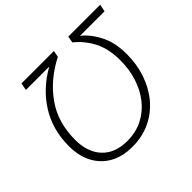

<svg xmlns="http://www.w3.org/2000/svg" viewBox="-169 -916 1129 1129"><g transform="rotate(-45 396.0 -351.5)"><path d="M335.9 11.2Q254.4 11.2 195.8 -21.7Q137.2 -54.7 105.7 -114.7Q74.2 -174.8 74.2 -256.3Q74.2 -392.6 140.6 -498Q207 -603.5 323.7 -668.5H129.4L138.2 -713.9H407.7L399.9 -673.3Q275.9 -610.4 201.2 -506.3Q126.5 -402.3 126.5 -255.9Q126.5 -153.3 182.1 -93.8Q237.8 -34.2 339.4 -34.2Q410.2 -34.2 466.8 -62.7Q523.4 -91.3 563.2 -141.4Q603 -191.4 624.3 -257.6Q645.5 -323.7 645.5 -399.4Q645.5 -494.6 611.3 -561Q577.1 -627.4 520 -673.3L527.3 -713.9H792.5L783.2 -668.5H579.6Q628.9 -629.4 663.6 -561.5Q698.2 -493.7 698.2 -397.9Q698.2 -313.5 672.9 -239.3Q647.5 -165 600.1 -108.6Q552.7 -52.2 485.8 -20.5Q418.9 11.2 335.9 11.2Z"/></g></svg>

Font: Open Sans Light
Style: Italic
Weight: 300
Italic angle: -12°
Designer: Monotype Design Team
Foundry: Monotype Imaging Inc.
Version: Version 3.003; ttfautohint (v1.8.4)